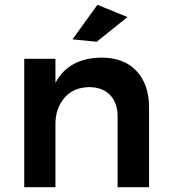

<svg xmlns="http://www.w3.org/2000/svg" viewBox="-20 -780 706 800"><path d="M548 -485C513 -522 464 -540 403 -540C312 -539 248 -504 211 -435V-535H81V0H211V-263C211 -308 224 -344 249 -373C274 -402 308 -416 351 -417C388 -417 417 -406 438 -385C459 -363 470 -333 470 -296V0H601V-334C601 -397 583 -448 548 -485ZM386 -760 282 -616 383 -606 511 -709Z"/></svg>

Font: Argentum Sans Medium
Style: Regular
Weight: 500
Designer: Julieta Ulanovsky
Foundry: Julieta Ulanovsky
Version: Version 5.001;January 29, 2019;FontCreator 11.5.0.2425 64-bi